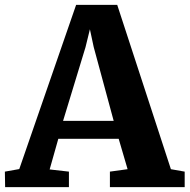

<svg xmlns="http://www.w3.org/2000/svg" viewBox="-35 -767 777 787"><path d="M44 -74 277 -747H445.5L665.5 -73.5L722 -63.5V0H415.5V-63.5L488 -73.5L451.5 -198H204L168.5 -72.5L247.5 -63.5V0H-14L-15 -63.5ZM431 -271.5 349 -574.5 333.5 -647 315.5 -573.5 223.5 -271.5Z"/></svg>

Font: Merriweather Light 18pt ExtraBold
Style: Regular
Weight: 800
Version: Version 2.100